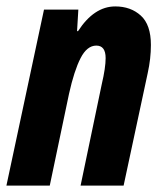

<svg xmlns="http://www.w3.org/2000/svg" viewBox="-29 -578 508 598"><path d="M108 -548H215L211 -481H214Q264 -558 330 -558Q378 -558 409.5 -529.5Q441 -501 441 -438Q441 -395 431 -350L356 0H222L288 -316Q300 -367 300 -397Q300 -436 271 -436Q242 -436 222 -397Q202 -358 186 -286L126 0H-9Z"/></svg>

Font: Noto Sans Display Ex Bold Cond
Style: Italic
Weight: 800
Width: 3
Italic angle: -12°
Designer: Monotype Design team
Foundry: Monotype Imaging Inc.
Version: Version 1.000